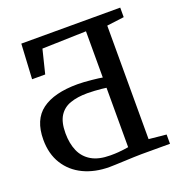

<svg xmlns="http://www.w3.org/2000/svg" viewBox="-134 -860 935 984"><g transform="rotate(-20 334.0 -368.5)"><path d="M297.5 6Q218.5 6 157 -23.2Q95.5 -52.5 60.8 -108Q26 -163.5 26 -241Q26 -350 93 -399.5Q160 -449 288 -449Q304 -449 323.8 -447.8Q343.5 -446.5 363.2 -444.5Q383 -442.5 398.5 -440.5Q414 -438.5 421.5 -437V-689L181.5 -682L149.5 -552.5H78L88.5 -743H628V-691L534 -679V-60L629 -50.5V0H473Q457 0 431.5 1Q406 2 378.8 3.2Q351.5 4.5 329.2 5.2Q307 6 297.5 6ZM322 -48.5Q348.5 -48.5 366 -50Q383.5 -51.5 396.2 -53.2Q409 -55 421.5 -57V-381Q413.5 -382.5 396 -384.2Q378.5 -386 358 -387.2Q337.5 -388.5 319.5 -388.5Q265 -388.5 225.8 -374.8Q186.5 -361 165.2 -327.2Q144 -293.5 144 -234Q144 -178 162.2 -136.2Q180.5 -94.5 219.8 -71.5Q259 -48.5 322 -48.5Z"/></g></svg>

Font: Merriweather 20pt Medium
Style: Regular
Weight: 500
Version: Version 2.100